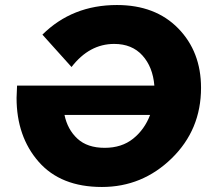

<svg xmlns="http://www.w3.org/2000/svg" viewBox="-20 -732 828 765"><path d="M386 13Q222 13 134 -87.5Q46 -188 46 -342L48 -391H595Q589 -465 547.5 -511Q506 -557 435 -557Q336 -557 265 -465L149 -594Q268 -712 446 -712Q599 -712 690 -619Q781 -526 781 -382Q781 -215 664 -101Q547 13 386 13ZM397 -143Q465 -143 510.5 -179.5Q556 -216 578 -274H237Q249 -216 288.5 -179.5Q328 -143 397 -143Z"/></svg>

Font: Argentum Novus
Style: Bold Italic
Weight: 700
Designer: Julieta Ulanovsky (font) & Cristiano Sobral (main changes)
Foundry: Julieta Ulanovsky (font) & Cristiano Sobral (main changes)
Version: Version 3.00;November 27, 2020;FontCreator 13.0.0.2655 64-bi